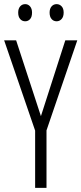

<svg xmlns="http://www.w3.org/2000/svg" viewBox="-20 -909 394 929"><path d="M178 -347 296 -714H354L205 -278V0H150V-277L0 -714H58ZM68 -848Q68 -867 77.5 -878Q87 -889 102 -889Q116 -889 125.5 -878Q135 -867 135 -848Q135 -827 125.5 -816.5Q116 -806 102 -806Q87 -806 77.5 -817Q68 -828 68 -848ZM220 -848Q220 -867 229.5 -878Q239 -889 254 -889Q268 -889 278 -878.5Q288 -868 288 -848Q288 -828 278 -817Q268 -806 254 -806Q239 -806 229.5 -817Q220 -828 220 -848Z"/></svg>

Font: Noto Sans ExtraCondensed Light
Style: Regular
Weight: 300
Width: 2
Designer: Monotype Design Team
Foundry: Monotype Imaging Inc.
Version: Version 2.013; ttfautohint (v1.8.4.7-5d5b)